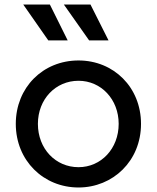

<svg xmlns="http://www.w3.org/2000/svg" viewBox="-20 -819 694 851"><path d="M328 12C480 12 605 -105 605 -270C605 -432 484 -551 328 -551C170 -551 50 -431 50 -270C50 -107 173 12 328 12ZM83 -799 194 -640H280L201 -799ZM148 -270C148 -379 226 -461 328 -461C428 -461 506 -379 506 -270C506 -160 428 -78 328 -78C226 -78 148 -160 148 -270ZM263 -799 375 -640H461L381 -799Z"/></svg>

Font: Mluvka Medium
Style: Regular
Weight: 500
Designer: Modified by Jiří Krblich, Original typeface by Gumpita Rahayu
Foundry: Gumpita Rahayu & Jiří Krblich
Version: Version 2.000;Glyphs 3.1.1 (3134)